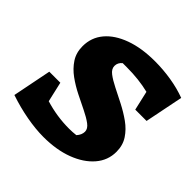

<svg xmlns="http://www.w3.org/2000/svg" viewBox="-176 -819 984 984"><g transform="rotate(45 316.0 -327.5)"><path d="M508 -420 484 -525Q411 -543 324 -543Q308 -543 294 -543Q274 -527 274 -503Q274 -481 297 -463.5Q320 -446 356 -428Q392 -410 433 -389Q474 -368 510.5 -342Q547 -316 570 -281Q593 -246 593 -199Q593 -137 552 -89.5Q511 -42 439.5 -15Q368 12 274 12Q218 12 151.5 0Q85 -12 17 -35L59 -246H139L164 -137Q249 -111 337 -111Q362 -111 387 -114Q406 -135 406 -158Q406 -179 382.5 -196.5Q359 -214 323 -231.5Q287 -249 246 -269.5Q205 -290 169 -316Q133 -342 110 -377Q87 -412 87 -459Q87 -522 126 -568.5Q165 -615 236.5 -641Q308 -667 404 -667Q464 -667 522.5 -657.5Q581 -648 632 -629L590 -420Z"/></g></svg>

Font: Piazzolla SC ExtraBold
Style: Italic
Weight: 800
Italic angle: -11.3°
Designer: Juan Pablo del Peral
Foundry: Huerta Tipografica
Version: Version 1.330